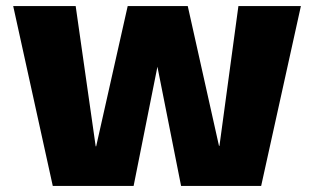

<svg xmlns="http://www.w3.org/2000/svg" viewBox="-20 -613 1040 633"><path d="M154 0H420.5L499 -393L577 0H841L972 -593H766L703.5 -132H702L599 -593H401L297 -130.5H295.5L229.5 -593H23.5Z"/></svg>

Font: Anybody Thin ExtraBold
Style: Regular
Weight: 800
Version: Version 1.113;gftools[0.9.25]